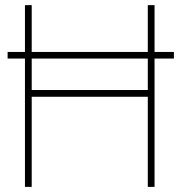

<svg xmlns="http://www.w3.org/2000/svg" viewBox="-20 -731 718 751"><path d="M104 -710.9V-527.8H558.1V-710.9H584.5V-527.8H660.2V-502H584.5V0H558.1V-352.5H104V0H77.6V-502H9.8V-527.8H77.6V-710.9ZM104 -378.9H558.1V-502H104Z"/></svg>

Font: Vazirmatn RD FD Thin
Style: Regular
Weight: 100
Designer: Saber Rastikerdar
Foundry: Saber Rastikerdar
Version: Version 33.003